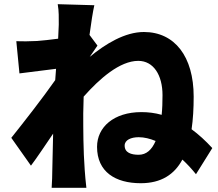

<svg xmlns="http://www.w3.org/2000/svg" viewBox="-20 -840 1040 918"><path d="M261 -722 258 -655C220 -650 184 -646 157 -644C115 -642 90 -642 58 -643L73 -489L248 -511L244 -457C184 -371 90 -251 34 -181L128 -48C156 -85 196 -145 234 -201L230 -25C230 -9 229 32 227 58H393C390 33 386 -10 385 -28C378 -124 378 -222 378 -298L380 -378C456 -464 553 -549 641 -549C714 -549 757 -481 757 -385C757 -352 756 -320 753 -291C721 -300 689 -304 656 -304C524 -304 444 -232 444 -138C444 -18 532 36 653 36C751 36 814 -6 852 -77C875 -56 897 -32 917 -7L995 -132C963 -167 930 -197 896 -222C903 -269 906 -322 906 -378C906 -570 815 -687 668 -687C577 -687 484 -630 409 -568L446 -622L408 -673C416 -733 424 -784 431 -815L256 -820C262 -786 261 -754 261 -722ZM724 -166C706 -124 680 -100 643 -100C607 -100 576 -110 576 -144C576 -171 607 -184 643 -184C670 -184 697 -177 724 -166Z"/></svg>

Font: Noto Sans HK Black
Style: Regular
Weight: 900
Designer: Ryoko NISHIZUKA 西塚涼子 (kana, bopomofo & ideographs); Paul D. Hunt (Latin, Greek & Cyrillic); Sandoll Communications 산돌커뮤니
Foundry: Adobe
Version: Version 2.004;hotconv 1.0.118;makeotfexe 2.5.65603